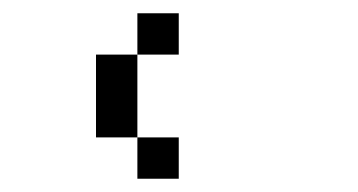

<svg xmlns="http://www.w3.org/2000/svg" viewBox="-20 -895 540 290"><path d="M250 -625V-687.5H187.5V-625ZM250 -812.5V-875H187.5V-812.5H125Q125 -812.5 125 -687.5H187.5Q187.5 -687.5 187.5 -812.5Z"/></svg>

Font: BFUnifontExMono
Style: Regular
Weight: 500
Version: Version 15.0.06